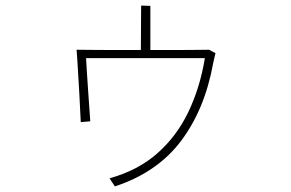

<svg xmlns="http://www.w3.org/2000/svg" viewBox="-20 -601 1040 687"><path d="M751 -411Q749 -404 747 -394Q745 -384 743 -376Q713 -210 628 -97Q543 16 391 66L372 37Q473 9 542.5 -52Q612 -113 654 -200.5Q696 -288 713 -393Q695 -393 668.5 -393Q642 -393 610 -393Q556 -393 494 -393Q432 -393 376.5 -393Q321 -393 288 -393Q289 -374 291 -341.5Q293 -309 295.5 -274Q298 -239 300 -209.5Q302 -180 303 -167L269 -164Q268 -176 267 -203Q266 -230 264 -263.5Q262 -297 260 -330.5Q258 -364 256.5 -389Q255 -414 254 -423Q269 -423 304.5 -422.5Q340 -422 387 -422Q434 -422 484 -422L485 -581L518 -580V-422Q566 -422 609 -422Q652 -422 684 -422.5Q716 -423 728 -423Z"/></svg>

Font: Zen Kaku Gothic Antique Light
Style: Regular
Weight: 300
Designer: Yoshimichi Ohira
Foundry: Positype
Version: Version 1.001